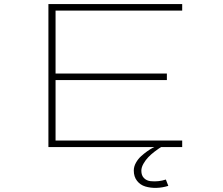

<svg xmlns="http://www.w3.org/2000/svg" viewBox="-20 -720 1090 940"><path d="M769 0Q765 2.5 758.5 6.5Q752 10.5 735.2 23.5Q718.5 36.5 705.8 49.8Q693 63 682.5 81.2Q672 99.5 672 116Q672 139 685 152Q698 165 717.8 167Q737.5 169 756.5 166.8Q775.5 164.5 792 159L804 190Q775 199 745.8 199.8Q716.5 200.5 691.5 193Q666.5 185.5 650.8 165.2Q635 145 635 115Q635 95.5 645.5 76.8Q656 58 670.8 44.8Q685.5 31.5 700.2 21Q715 10.5 725.5 5L736 0H217V-700H872V-668H252V-360H797V-328H252V-32H872V0Z"/></svg>

Font: League Mono Extended Thin
Style: Regular
Weight: 100
Width: 9
Designer: Tyler Finck
Foundry: The League of Moveable Type / Tyler Finck
Version: Version 2.210